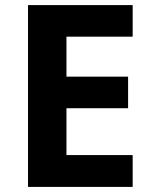

<svg xmlns="http://www.w3.org/2000/svg" viewBox="-20 -734 600 754"><path d="M501 0H90V-714H501V-590H241V-433H483V-309H241V-125H501Z"/></svg>

Font: Noto Sans Adlam
Style: Regular
Weight: 400
Designer: Mark Jamra, Neil Patel
Foundry: JamraPatel LLC
Version: Version 3.001